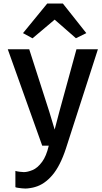

<svg xmlns="http://www.w3.org/2000/svg" viewBox="-20 -842 591 1110"><path d="M69 240V146Q77.5 149 93.8 151Q110 153 118 153Q139 153 168 141.2Q197 129.5 223.5 93.5Q247.5 61.5 262 0H224L25 -557H149L265 -196L296 -93L323 -196L422 -557H546L361 17Q328 117.5 282.5 170.8Q237 224 183 239Q172.5 242.5 155.5 245.2Q138.5 248 127 248Q119.5 248 107 246.8Q94.5 245.5 83.2 243.8Q72 242 69 240ZM168 -620.5 113 -650.5 253 -821.5H343.5L479 -650.5L419 -621L296 -728.5Z"/></svg>

Font: Koeln Type Sans
Style: Regular
Weight: 400
Designer: Eben Sorkin
Foundry: Eben Sorkin
Version: Version 2.001